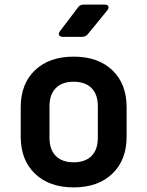

<svg xmlns="http://www.w3.org/2000/svg" viewBox="-20 -805 640 834"><path d="M300 9Q194 9 132 -50.5Q70 -110 70 -211V-339Q70 -441 132 -500Q194 -559 300 -559Q406 -559 468 -500Q530 -441 530 -339V-211Q530 -110 468 -50.5Q406 9 300 9ZM300 -100Q350 -100 377.5 -127.5Q405 -155 405 -207V-343Q405 -395 377.5 -422.5Q350 -450 300 -450Q250 -450 222.5 -422.5Q195 -395 195 -343V-207Q195 -155 222.5 -127.5Q250 -100 300 -100ZM253 -645Q241 -645 237 -652Q233 -659 240 -669L319 -773Q327 -785 343 -785H434Q447 -785 450.5 -778Q454 -771 446 -760L361 -656Q352 -645 336 -645Z"/></svg>

Font: Pitagon Sans Mono
Style: Bold
Weight: 700
Monospace: yes
Designer: Travis Tran
Foundry: Pitagon
Version: Version 1.001; ttfautohint (v1.8.4.7-5d5b);gftools[0.9.26]